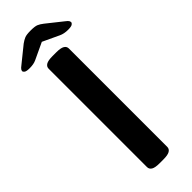

<svg xmlns="http://www.w3.org/2000/svg" viewBox="-286 -874 892 892"><g transform="rotate(-45 160.0 -428.0)"><path d="M148 2Q119 2 106.5 -5.5Q94 -13 94 -27V-673Q94 -687 106.5 -694.5Q119 -702 148 -702H173Q202 -702 214.5 -694.5Q227 -687 227 -673V-27Q227 -13 214.5 -5.5Q202 2 173 2ZM34 -737Q13 -737 6 -742Q-1 -747 -1 -752Q-1 -756 2 -761Q5 -766 17 -775L95 -838Q109 -848 121 -853Q133 -858 160 -858Q188 -858 200 -853Q212 -848 226 -837L304 -775Q316 -766 318.5 -761Q321 -756 321 -752Q321 -747 314 -742Q307 -737 286 -737Q260 -737 241 -746L160 -784L77 -745Q60 -737 34 -737Z"/></g></svg>

Font: Asap Expanded SemiBold
Style: Regular
Weight: 600
Width: 7
Designer: Pablo Cosgaya
Foundry: Omnibus-Type
Version: Version 3.001; ttfautohint (v1.8.4.7-5d5b)